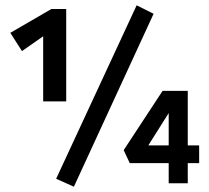

<svg xmlns="http://www.w3.org/2000/svg" viewBox="-20 -692 790 725"><path d="M496 -672 560 -640 259 13 192 -17ZM230 -309H143V-555L63 -499L19 -568L174 -658H230ZM732 -143V-76H689V0H617V-76H470L447 -125L594 -349H689V-143ZM540 -143H617V-265Z"/></svg>

Font: EauTest
Style: Bold Italic
Weight: 700
Italic angle: -12°
Designer: Christian Thalmann (Catharsis Fonts)
Version: Version 0.001;PS 000.001;hotconv 1.0.88;makeotf.lib2.5.64775